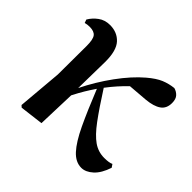

<svg xmlns="http://www.w3.org/2000/svg" viewBox="-139 -714 892 892"><g transform="rotate(45 306.5 -268.0)"><path d="M494.1 16.1Q456.5 16.1 425 -18.1Q393.6 -52.2 360.8 -121.3Q328.1 -190.4 286.1 -294.9Q268.1 -268.6 254.2 -245.4Q240.2 -222.2 223.1 -189L216.8 0L101.1 14.2L91.8 5.9L110.8 -213.9L111.8 -402.8Q111.8 -444.8 100.1 -460Q88.4 -475.1 59.1 -475.1Q43.5 -475.1 29.8 -471.2L23.9 -487.8Q38.1 -512.2 62.3 -530Q86.4 -547.9 120.1 -547.9Q167.5 -547.9 196.5 -516.4Q225.6 -484.9 225.1 -410.2L222.2 -235.8Q259.3 -311.5 309.6 -380.6Q359.9 -449.7 411.1 -493.2Q447.8 -524.4 476.8 -536.4Q505.9 -548.3 538.1 -551.8Q555.2 -547.4 567.6 -534.4Q580.1 -521.5 580.1 -495.1Q580.1 -459 555.2 -441.7Q530.3 -424.3 482.9 -419.9L386.2 -412.1Q365.7 -392.6 345.5 -369.9Q325.2 -347.2 305.2 -320.8Q358.9 -236.8 396 -186.8Q433.1 -136.7 465.3 -114.3Q497.6 -91.8 537.1 -91.8Q568.4 -91.8 584 -99.1L594.2 -84Q577.6 -33.7 550 -8.8Q522.5 16.1 494.1 16.1Z"/></g></svg>

Font: Source Han Serif TW
Style: Bold
Weight: 700
Designer: Ryoko NISHIZUKA Ë•øÂ°öÊ∂ºÂ≠ê (kana & ideographs); Frank Grie√ühammer (Latin, Greek & Cyrillic); Wenlong ZHANG Âº†ÊñáÈæô 
Foundry: Adobe
Version: Version 2.003;hotconv 1.1.1;makeotfexe 2.6.0